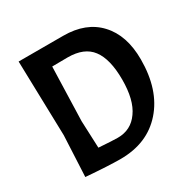

<svg xmlns="http://www.w3.org/2000/svg" viewBox="-158 -836 980 994"><g transform="rotate(-30 332.0 -339.5)"><path d="M285.2 10.7Q213.9 10.7 80.1 0Q84 -81.1 91.8 -243.2Q88.9 -354.5 80.1 -690.4Q146.5 -690.4 346.7 -690.4Q482.4 -690.4 557.6 -609.4Q633.8 -528.3 633.8 -383.8Q633.8 -202.1 540 -95.7Q446.3 10.7 285.2 10.7ZM310.5 -582Q245.1 -582 217.8 -581.1Q214.8 -473.6 208 -259.8Q210 -219.7 214.8 -97.7Q298.8 -91.8 328.1 -91.8Q407.2 -91.8 452.1 -156.2Q498 -219.7 498 -341.8Q498 -463.9 453.1 -523.4Q409.2 -582 310.5 -582Z"/></g></svg>

Font: Acme Polish
Style: Regular
Weight: 400
Designer: Juan Pablo del Peral
Version: Version 1.002